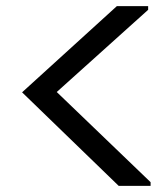

<svg xmlns="http://www.w3.org/2000/svg" viewBox="-20 -601 540 626"><path d="M471 5H367L52 -300L361 -581H463V-569L165 -301L471 -7Z"/></svg>

Font: D2Coding
Style: Regular
Weight: 400
Monospace: yes
Designer: Yong-Rak Park; Jeong-Hwan Yoon; Sang-Min Lee;
Foundry: NHN Corporation
Version: Version 1.3.2; Build 20180524